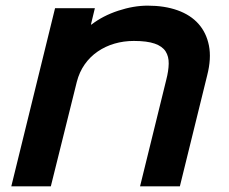

<svg xmlns="http://www.w3.org/2000/svg" viewBox="-20 -660 810 680"><path d="M714 -394 617 0H476L569 -378Q577 -409 577.5 -434.5Q578 -460 566.5 -478Q555 -496 528 -505.5Q501 -515 454 -515Q418 -515 385.5 -505.5Q353 -496 326 -477.5Q299 -459 280 -432Q261 -405 252 -370L160 0H20L175 -631H316L302 -573H304Q344 -604 398.5 -622Q453 -640 503 -640Q563 -640 609 -623.5Q655 -607 683 -575.5Q711 -544 720 -498.5Q729 -453 714 -394Z"/></svg>

Font: TypoPRO Sinkin Sans
Style: 600 SemiBold Italic
Weight: 600
Italic angle: -112°
Designer: Keith Bates
Foundry: K-Type
Version: Sinkin Sans (version 1.0)  by Keith Bates   •   © 2014   www